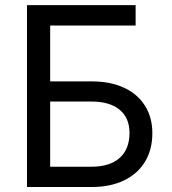

<svg xmlns="http://www.w3.org/2000/svg" viewBox="-20 -748 686 768"><path d="M87.9 -727.5H522.5V-646H180.7V-422.4H347.7Q421.4 -422.4 475.8 -397.2Q530.3 -372.1 559.8 -325.2Q589.4 -278.3 589.4 -215.3Q589.4 -149.9 560.1 -101.3Q530.8 -52.7 476.1 -26.4Q421.4 0 347.7 0H87.9ZM498 -216.3Q498 -276.4 458.5 -309.1Q418.9 -341.8 345.7 -341.8H180.7V-81.1H345.7Q418.9 -81.1 458.5 -116.2Q498 -151.4 498 -216.3Z"/></svg>

Font: Inter RS Variable
Style: Regular
Weight: 400
Designer: Rasmus Andersson (customised by Maria Ramos and Noel Pretorius)
Foundry: rsms
Version: Version 3.001;Glyphs 3.2.3 (3260)